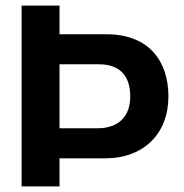

<svg xmlns="http://www.w3.org/2000/svg" viewBox="-20 -664 657 684"><path d="M57 0H192V-100H355C493 -100 580 -189 580 -320C580 -447 510 -542 359 -542H192V-644H57ZM192 -207V-435H332C407 -435 444 -394 444 -320C444 -251 404 -207 327 -207Z"/></svg>

Font: Kanit Medium
Style: Regular
Weight: 500
Designer: Katatrad Team
Foundry: CadsonDemak
Version: Version 1.000;PS 001.000;hotconv 1.0.88;makeotf.lib2.5.64775